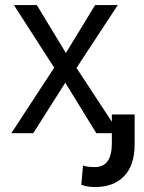

<svg xmlns="http://www.w3.org/2000/svg" viewBox="-20 -528 571 761"><path d="M283.2 -258.8 446.8 -507.8H356.9L241.2 -317.9L126 -507.8H35.2L194.8 -259.8L24.9 0H111.8L238.8 -200.2L361.8 0H453.1ZM513.7 -74.2H423.3V39.6Q423.3 134.3 356.4 134.3Q323.7 134.3 309.1 127.9L302.2 204.6Q327.6 213.4 356.4 213.4Q430.2 213.4 471.7 170.4Q513.2 127.4 513.7 45.4Z"/></svg>

Font: FAU Chimera
Style: Regular
Weight: 400
Version: Version 1.002;hotconv 1.0.117;makeotfexe 2.5.65602